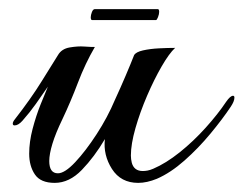

<svg xmlns="http://www.w3.org/2000/svg" viewBox="-20 -395 534 421"><path d="M100 6Q69 6 56.5 -12.5Q44 -31 44 -58Q44 -84 51.5 -112.5Q59 -141 69 -166Q79 -191 85 -205Q72 -186 58.5 -167Q45 -148 29 -130Q20 -120 12 -120Q8 -120 8 -124Q8 -128 13 -134Q48 -179 71.5 -217Q95 -255 107 -274Q115 -288 133 -291Q151 -294 164 -293Q168 -293 173 -292.5Q178 -292 188 -292Q167 -256 151 -214Q135 -172 117 -134Q102 -103 95 -80Q88 -57 88 -42Q88 -15 107 -15Q122 -15 145 -39.5Q168 -64 192 -101Q216 -138 232 -176Q244 -202 255.5 -229Q267 -256 274 -274Q278 -281 293.5 -284.5Q309 -288 328.5 -289Q348 -290 364 -290Q351 -278 334.5 -249.5Q318 -221 302.5 -185Q287 -149 277 -114Q267 -79 267 -54Q267 -50 267.5 -46Q268 -42 269 -38Q274 -20 293 -20Q298 -20 303.5 -21Q309 -22 316 -25Q344 -37 374 -61Q404 -85 431 -115Q458 -145 476 -172Q485 -185 491 -185Q494 -185 494 -181Q494 -173 486 -161Q468 -134 441.5 -102Q415 -70 384.5 -43Q354 -16 324 -3Q302 6 283 6Q245 6 225.5 -24.5Q206 -55 210 -90Q187 -51 159.5 -22.5Q132 6 100 6ZM182 -351Q179 -351 179 -357Q179 -362 181.5 -368.5Q184 -375 188 -375H326Q329 -375 329 -369Q329 -364 326.5 -357.5Q324 -351 322 -351Z"/></svg>

Font: Gwendolyn
Style: Bold
Weight: 700
Designer: Robert E. Leuschke
Foundry: Robert E. Leuschke
Version: Version 1.010; ttfautohint (v1.8.3)